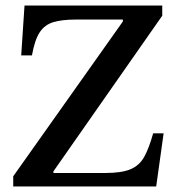

<svg xmlns="http://www.w3.org/2000/svg" viewBox="-20 -677 642 697"><path d="M547 0H28V-37L426 -599V-606H255Q205 -606 173.5 -596.5Q142 -587 124 -559.5Q106 -532 96 -476H57L69 -657H569V-620L174 -55V-49H362Q421 -49 453.5 -62.5Q486 -76 503.5 -107.5Q521 -139 536 -193H574Z"/></svg>

Font: STIX Two Text Medium
Style: Regular
Weight: 500
Designer: Ross Mills, John Hudson & Paul Hanslow, Tiro Typeworks Ltd; with prior portions MicroPress Inc., and Coen Hoffman.
Foundry: Tiro Typeworks Ltd
Version: Version 2.13 b171